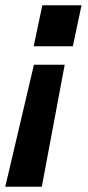

<svg xmlns="http://www.w3.org/2000/svg" viewBox="-50 -532 333 730"><path d="M227 -356H78L111 -512H260ZM109 178H-30L79 -286H196Z"/></svg>

Font: Decalotype ExtraBold Italic
Style: Regular
Weight: 800
Italic angle: -12°
Designer: Alfredo Marco Pradil
Foundry: Alfredo Marco Pradil
Version: Version 1.0